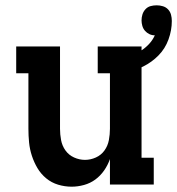

<svg xmlns="http://www.w3.org/2000/svg" viewBox="-20 -695 667 723"><path d="M250 8Q224 8 199 0.5Q174 -7 154 -23.5Q134 -40 121 -62Q108 -84 100 -108.5Q92 -133 89.5 -158.5Q87 -184 87 -210V-419H41V-520H206V-210Q206 -189 210 -167.5Q214 -146 226.5 -128.5Q239 -111 259 -102Q279 -93 300 -93Q321 -93 341 -102Q361 -111 373.5 -128.5Q386 -146 390 -167.5Q394 -189 394 -210V-419H348V-520H513V-101H559V0H394V-96Q386 -73 372 -53Q358 -33 339 -19Q320 -5 296.5 1.5Q273 8 250 8ZM454 -419 436 -474Q456 -479 474.5 -486Q493 -493 510 -503.5Q527 -514 541 -529Q555 -544 563 -562Q552 -562 542.5 -566.5Q533 -571 526 -579Q519 -587 516 -597.5Q513 -608 513 -618Q513 -630 516.5 -641Q520 -652 528 -660.5Q536 -669 547 -672Q558 -675 570 -675Q582 -675 593.5 -671.5Q605 -668 613 -659.5Q621 -651 624 -639.5Q627 -628 627 -616Q627 -581 614.5 -546.5Q602 -512 577 -486.5Q552 -461 520 -445Q488 -429 454 -419Z"/></svg>

Font: Iosevka HT Extended
Style: Bold
Weight: 700
Width: 7
Monospace: yes
Designer: Belleve Invis
Foundry: Belleve Invis
Version: Version 32.3.0; ttfautohint (v1.8.4)